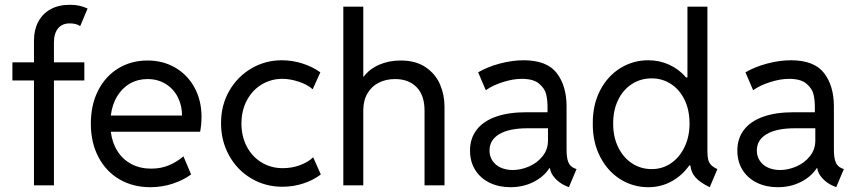

<svg xmlns="http://www.w3.org/2000/svg" viewBox="-20 -780 3608 808"><path d="M32.2 -517.6H123V-610.4Q123 -654.3 140.9 -688.2Q158.7 -722.2 192.6 -741Q226.6 -759.8 273.4 -759.8Q296.4 -759.8 314 -755.9Q331.5 -752 348.6 -744.1L317.4 -669.9Q301.8 -681.6 273.4 -681.6Q241.7 -681.6 224.4 -660.6Q207 -639.6 207 -601.6V-517.6H335V-441.4H207V0H123V-441.4H32.2Z M362.3 -259.8Q362.3 -339.4 393.3 -399.7Q424.3 -460 478.5 -492.7Q532.7 -525.4 600.6 -525.4Q666.5 -525.4 718.3 -494.9Q770 -464.4 799.1 -410.4Q828.1 -356.4 828.1 -288.1Q828.1 -257.8 822.3 -225.6H446.3Q452.1 -178.7 474.6 -143.6Q497.1 -108.4 533.4 -89.4Q569.8 -70.3 616.2 -70.3Q658.7 -70.3 692.6 -85.2Q726.6 -100.1 752 -122.1L784.2 -45.9Q752 -22 707 -7.1Q662.1 7.8 612.3 7.8Q540 7.8 483.2 -25.1Q426.3 -58.1 394.3 -118.9Q362.3 -179.7 362.3 -259.8ZM746.1 -293.9Q746.1 -335.9 728.3 -371.1Q710.4 -406.2 677.2 -426.8Q644 -447.3 600.6 -447.3Q560.1 -447.3 527.1 -428.5Q494.1 -409.7 473.1 -375Q452.1 -340.3 446.3 -293.9Z M910.2 -261.7Q910.2 -337.9 945.1 -398.2Q980 -458.5 1038.6 -492.4Q1097.2 -526.4 1166 -526.4Q1210.4 -526.4 1253.2 -512.7Q1295.9 -499 1328.1 -475.6L1295.9 -404.3Q1274.4 -423.8 1238 -436Q1201.7 -448.2 1168 -448.2Q1121.1 -448.2 1081.8 -424.8Q1042.5 -401.4 1019.3 -358.4Q996.1 -315.4 996.1 -259.8Q996.1 -206.5 1018.3 -163.8Q1040.5 -121.1 1080.3 -96.7Q1120.1 -72.3 1169.9 -72.3Q1208.5 -72.3 1242.7 -85Q1276.9 -97.7 1297.9 -118.2L1330.1 -45.9Q1299.8 -22.5 1257.6 -8.3Q1215.3 5.9 1168 5.9Q1096.2 5.9 1037.1 -29.3Q978 -64.5 944.1 -125.7Q910.2 -187 910.2 -261.7Z M1424.8 -752H1508.8V-458H1511.2Q1535.6 -490.2 1576.2 -507.8Q1616.7 -525.4 1666 -525.4Q1729.5 -525.4 1771 -497.3Q1812.5 -469.2 1831.5 -425.3Q1850.6 -381.3 1850.6 -332V0H1766.6V-314.5Q1766.6 -378.9 1733.2 -413.1Q1699.7 -447.3 1642.6 -447.3Q1604.5 -447.3 1574.2 -432.1Q1543.9 -417 1526.4 -387Q1508.8 -356.9 1508.8 -314.5V0H1424.8Z M1958 -146.5Q1958 -197.3 1985.8 -233.6Q2013.7 -270 2066.7 -288.8Q2119.6 -307.6 2194.3 -307.6H2284.2V-330.1Q2284.2 -358.4 2278.6 -382.8Q2272.9 -407.2 2249 -427.7Q2225.1 -448.2 2175.8 -448.2Q2139.6 -448.2 2096.9 -434.8Q2054.2 -421.4 2024.4 -400.4L1992.2 -475.6Q2031.2 -498.5 2083.3 -512.5Q2135.3 -526.4 2183.6 -526.4Q2281.2 -526.4 2322.8 -472.7Q2364.3 -418.9 2364.3 -332V-150.4Q2364.3 -116.2 2371.6 -97.9Q2378.9 -79.6 2396.5 -72.3L2406.2 -68.4L2374 7.8L2360.4 2Q2334.5 -9.3 2315.7 -30Q2296.9 -50.8 2294.4 -72.3H2292Q2269 -36.6 2225.6 -14.4Q2182.1 7.8 2127.9 7.8Q2079.6 7.8 2041 -10.7Q2002.4 -29.3 1980.2 -64.2Q1958 -99.1 1958 -146.5ZM2137.7 -64.5Q2171.4 -64.5 2206.1 -79.3Q2240.7 -94.2 2263.4 -122.6Q2286.1 -150.9 2286.1 -188.5V-240.2H2200.2Q2123.5 -240.2 2081.8 -215.8Q2040 -191.4 2040 -146.5Q2040 -121.6 2053 -102.8Q2065.9 -84 2088.1 -74.2Q2110.4 -64.5 2137.7 -64.5Z M2885.3 -84H2880.9Q2850.1 -40.5 2805.7 -16.4Q2761.2 7.8 2708 7.8Q2644.5 7.8 2591.1 -25.4Q2537.6 -58.6 2505.9 -119.6Q2474.1 -180.7 2474.6 -259.8Q2474.1 -339.4 2505.6 -399.9Q2537.1 -460.4 2590.8 -493.4Q2644.5 -526.4 2708 -526.4Q2755.4 -526.4 2796.4 -507.6Q2837.4 -488.8 2867.2 -454.1H2873V-752H2957V-143.6Q2957 -121.1 2960.4 -107.9Q2963.9 -94.7 2972.9 -85.4Q2981.9 -76.2 2999 -68.4L2966.8 7.8Q2926.3 -11.7 2907.2 -33Q2888.2 -54.2 2885.3 -84ZM2881.8 -259.8Q2881.8 -317.4 2860.6 -360.6Q2839.4 -403.8 2803 -427Q2766.6 -450.2 2722.7 -450.2Q2675.8 -450.2 2638.7 -426Q2601.6 -401.9 2580.8 -358.4Q2560.1 -314.9 2560.5 -259.8Q2560.1 -205.6 2580.8 -161.9Q2601.6 -118.2 2638.7 -93.3Q2675.8 -68.4 2722.7 -68.4Q2768.1 -68.4 2804.2 -93.3Q2840.3 -118.2 2861.1 -161.9Q2881.8 -205.6 2881.8 -259.8Z M3083 -146.5Q3083 -197.3 3110.8 -233.6Q3138.7 -270 3191.7 -288.8Q3244.6 -307.6 3319.3 -307.6H3409.2V-330.1Q3409.2 -358.4 3403.6 -382.8Q3397.9 -407.2 3374 -427.7Q3350.1 -448.2 3300.8 -448.2Q3264.6 -448.2 3221.9 -434.8Q3179.2 -421.4 3149.4 -400.4L3117.2 -475.6Q3156.2 -498.5 3208.3 -512.5Q3260.3 -526.4 3308.6 -526.4Q3406.2 -526.4 3447.8 -472.7Q3489.3 -418.9 3489.3 -332V-150.4Q3489.3 -116.2 3496.6 -97.9Q3503.9 -79.6 3521.5 -72.3L3531.2 -68.4L3499 7.8L3485.4 2Q3459.5 -9.3 3440.7 -30Q3421.9 -50.8 3419.4 -72.3H3417Q3394 -36.6 3350.6 -14.4Q3307.1 7.8 3252.9 7.8Q3204.6 7.8 3166 -10.7Q3127.4 -29.3 3105.2 -64.2Q3083 -99.1 3083 -146.5ZM3262.7 -64.5Q3296.4 -64.5 3331.1 -79.3Q3365.7 -94.2 3388.4 -122.6Q3411.1 -150.9 3411.1 -188.5V-240.2H3325.2Q3248.5 -240.2 3206.8 -215.8Q3165 -191.4 3165 -146.5Q3165 -121.6 3178 -102.8Q3190.9 -84 3213.1 -74.2Q3235.4 -64.5 3262.7 -64.5Z"/></svg>

Font: Reddit Sans Vanilla
Style: Regular
Weight: 400
Designer: Stephen Hutchings
Foundry: Reddit
Version: Version 1.013